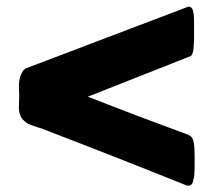

<svg xmlns="http://www.w3.org/2000/svg" viewBox="-20 -553 660 590"><path d="M38.1 -221.7Q38.1 -228 38.6 -240.7Q39.1 -253.4 39.1 -259.8Q39.1 -264.2 38.6 -273.9Q38.1 -283.7 38.1 -288.1Q38.1 -323.2 56.6 -341.8L559.1 -532.7Q569.3 -532.7 572.8 -521.2Q576.2 -509.8 576.2 -488.3Q576.2 -484.9 576.4 -465.3Q576.7 -445.8 576.4 -436.8Q576.2 -427.7 575.4 -413.3Q574.7 -398.9 572.3 -391.1Q569.8 -383.3 566.4 -380.9L250 -255.9Q398.9 -197.3 548.8 -142.6Q562.5 -137.7 567.6 -132.8Q572.8 -127.9 575.4 -114.7Q578.1 -101.6 578.1 -72.3Q578.1 -70.3 578.1 -65.9Q578.1 -51.3 578.1 -43.9Q578.1 -36.6 577.6 -24.9Q577.1 -13.2 575.9 -7.1Q574.7 -1 572.8 5.6Q570.8 12.2 567.4 14.9Q564 17.6 559.6 17.6Q555.7 17.6 552.7 16.6Q331.5 -72.3 107.4 -158.2Q105 -159.2 95.9 -161.9Q86.9 -164.6 83.5 -165.8Q80.1 -167 72.3 -170.2Q64.5 -173.3 61 -176Q57.6 -178.7 52.2 -183.6Q46.9 -188.5 44.4 -193.6Q42 -198.7 40 -205.8Q38.1 -212.9 38.1 -221.7Z"/></svg>

Font: Bowlby One SC
Style: Regular
Weight: 400
Width: 1
Version: Version 1.2